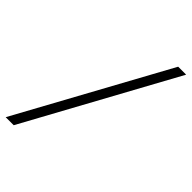

<svg xmlns="http://www.w3.org/2000/svg" viewBox="-280 -795 940 940"><g transform="rotate(45 190.0 -325.0)"><path d="M6.3 61H-49.3L373 -710.9H428.2Z"/></g></svg>

Font: RobotoInd Light
Style: Italic
Weight: 300
Italic angle: -12°
Designer: Google
Version: Version 2.001151; 2014